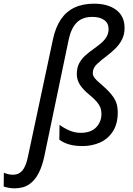

<svg xmlns="http://www.w3.org/2000/svg" viewBox="-141 -785 722 1045"><path d="M-62 240Q-79 240 -94.5 237Q-110 234 -121 230L-120 155Q-109 160 -96.5 163Q-84 166 -69 166Q-39 166 -19.5 143.5Q0 121 11 68L147 -570Q161 -636 190 -679Q219 -722 264 -743.5Q309 -765 371 -765Q446 -765 491.5 -731Q537 -697 537 -633Q537 -598 523.5 -571Q510 -544 488.5 -522.5Q467 -501 442 -482Q411 -459 387.5 -437Q364 -415 364 -388Q364 -373 374.5 -360Q385 -347 398.5 -336Q412 -325 421 -316Q457 -285 478.5 -253Q500 -221 500 -175Q500 -111 473.5 -70Q447 -29 403.5 -9.5Q360 10 308 10Q265 10 233.5 0.5Q202 -9 182 -25L183 -106Q203 -90 234 -76Q265 -62 297 -62Q354 -62 382.5 -92Q411 -122 411 -164Q411 -186 404.5 -201.5Q398 -217 384.5 -232.5Q371 -248 349 -266Q310 -298 293.5 -324.5Q277 -351 277 -382Q277 -417 290.5 -441.5Q304 -466 325 -484.5Q346 -503 369 -519Q390 -534 408.5 -549.5Q427 -565 438.5 -584Q450 -603 450 -627Q450 -659 426 -676Q402 -693 362 -693Q307 -693 276.5 -662Q246 -631 233 -570L101 62Q90 117 69.5 157Q49 197 17.5 218.5Q-14 240 -62 240Z"/></svg>

Font: Noto Sans Display
Style: Italic
Weight: 400
Italic angle: -12°
Designer: Monotype Design Team
Foundry: Monotype Imaging Inc.
Version: Version 2.003